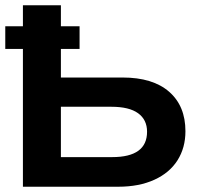

<svg xmlns="http://www.w3.org/2000/svg" viewBox="-20 -708 759 728"><path d="M683.1 -210.4Q683.1 -147.9 653.1 -100.3Q623 -52.7 565.2 -26.4Q507.3 0 428.7 0H66.9V-522.5H0V-608.4H66.9V-688H210.9V-608.4H281.7V-522.5H210.9V-414.1H444.3Q559.6 -414.1 621.3 -360.1Q683.1 -306.2 683.1 -210.4ZM537.6 -208.5Q537.6 -253.9 503.7 -278.6Q469.7 -303.2 402.3 -303.2H210.9V-112.3H405.3Q537.6 -112.3 537.6 -208.5Z"/></svg>

Font: Arial
Style: Bold
Weight: 700
Designer: Steve Matteson
Foundry: Ascender Corporation
Version: Version 2.00.3